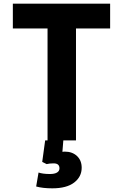

<svg xmlns="http://www.w3.org/2000/svg" viewBox="-20 -765 621 1046"><path d="M239 -610H50V-745H580V-610H394V0H239ZM177 251 190 175Q214 183 252 183Q277 183 290.5 175Q304 167 304 152Q304 125 272 125Q250 125 234 129L210 117L226 0H325L320 62L333 61Q374 61 399.5 85Q425 109 425 149Q425 198 384 229.5Q343 261 265 261Q213 261 177 251Z"/></svg>

Font: BLUETTI 2.0
Style: Bold
Weight: 700
Designer: Stijn de Vries
Foundry: tokotype
Version: Version 2.005;October 31, 2023;FontCreator 14.0.0.2814 64-bi